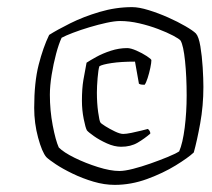

<svg xmlns="http://www.w3.org/2000/svg" viewBox="-20 -751 594 539"><path d="M302 -232Q273 -232 242.5 -241Q212 -250 184 -263.5Q156 -277 136.5 -290Q117 -303 110 -310Q98 -324 87 -364.5Q76 -405 76 -448Q76 -520 88.5 -569Q101 -618 118 -653Q140 -667 177 -685.5Q214 -704 259.5 -717.5Q305 -731 351 -731Q370 -731 397.5 -722.5Q425 -714 452 -702Q479 -690 500.5 -677.5Q522 -665 530 -657Q538 -648 542.5 -621Q547 -594 549 -562Q551 -530 551 -507Q551 -454 542 -404.5Q533 -355 524 -323Q508 -308 473 -286.5Q438 -265 393 -248.5Q348 -232 302 -232ZM315 -271Q330 -271 353.5 -277Q377 -283 402.5 -292Q428 -301 450 -310Q472 -319 483 -326Q493 -349 498.5 -392.5Q504 -436 504 -483Q504 -536 499.5 -579.5Q495 -623 487 -637Q483 -642 466 -651Q449 -660 424 -669.5Q399 -679 371 -685.5Q343 -692 317 -692Q302 -692 279 -687Q256 -682 231 -674.5Q206 -667 185 -659Q164 -651 153 -645Q145 -628 137.5 -600Q130 -572 125 -541Q120 -510 120 -485Q120 -441 128 -399Q136 -357 145 -337Q159 -323 189.5 -308Q220 -293 255 -282Q290 -271 315 -271ZM320 -339Q301 -339 280 -348.5Q259 -358 243.5 -369Q228 -380 224 -385Q220 -392 215 -417Q210 -442 210 -468Q210 -502 214 -526Q218 -550 223 -575Q232 -581 250 -591Q268 -601 291 -608.5Q314 -616 337 -616Q347 -616 363 -609Q379 -602 392 -593.5Q405 -585 405 -582Q405 -575 402 -560.5Q399 -546 394.5 -532Q390 -518 386 -513Q382 -513 377.5 -513.5Q373 -514 370 -516L359 -578Q320 -578 293.5 -574Q267 -570 259 -565Q256 -556 254 -532Q252 -508 252 -491Q252 -462 255.5 -436.5Q259 -411 262 -407Q264 -404 276 -396.5Q288 -389 302.5 -382Q317 -375 326 -375Q334 -375 349 -378Q364 -381 377.5 -384.5Q391 -388 395 -389Q398 -387 400 -383.5Q402 -380 402 -376Q386 -362 366.5 -350.5Q347 -339 320 -339Z"/></svg>

Font: Texturina 72pt 72pt ExtraLight
Style: Italic
Weight: 200
Italic angle: -11°
Designer: Guillermo Torres Carreño
Foundry: Omnibus-Type
Version: Version 1.002; ttfautohint (v1.8.3)